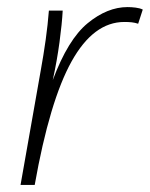

<svg xmlns="http://www.w3.org/2000/svg" viewBox="-20 -522 423 542"><path d="M370 -455Q361 -458 352 -459Q343 -460 331 -460Q244 -460 182 -348.5Q120 -237 78 0H38L95 -323Q103 -367 109 -410Q115 -453 118 -492H157Q155 -455 148 -403Q141 -351 129 -296Q172 -411 227.5 -456.5Q283 -502 340 -502Q351 -502 363 -500.5Q375 -499 383 -495Z"/></svg>

Font: Livvic ExtraLight
Style: Italic
Weight: 275
Italic angle: -10°
Designer: Jacques Le Bailly, Baron von Fonthausen
Version: Version 1.001; ttfautohint (v1.8.2)